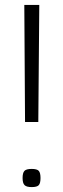

<svg xmlns="http://www.w3.org/2000/svg" viewBox="-20 -760 257 782"><path d="M82 -263 79 -740H140L136 -263ZM72 -35Q72 -56 79.5 -64Q87 -72 109 -72Q131 -72 138 -64Q145 -56 145 -35Q145 -14 138 -6Q131 2 109 2Q88 2 80 -6Q72 -14 72 -35Z"/></svg>

Font: Georama Light
Style: Regular
Weight: 300
Designer: Jean-Baptiste Levee
Foundry: Production Type
Version: Version 1.000